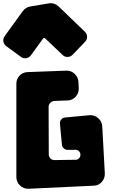

<svg xmlns="http://www.w3.org/2000/svg" viewBox="-53 -1163 714 1185"><path d="M124 2Q109 3 95 -2.5Q81 -8 70.5 -18Q60 -28 54 -41.5Q48 -55 48 -70V-647Q48 -676 68 -696.5Q88 -717 117 -718L356 -727Q386 -728 407.5 -707.5Q429 -687 431 -658L433 -618Q434 -588 414 -566Q394 -544 364 -543L282 -540Q268 -539 257.5 -528.5Q247 -518 247 -504L248 -211Q248 -195 259 -184.5Q270 -174 286 -175Q320 -175 346 -176Q369 -176 387.5 -176.5Q406 -177 407 -177Q420 -175 430.5 -182.5Q441 -190 443 -202Q445 -215 438 -225.5Q431 -236 418 -238Q417 -239 415 -239Q414 -239 407 -238.5Q400 -238 391 -238H368Q353 -237 341.5 -246.5Q330 -256 329 -271L317 -399Q315 -414 325 -425.5Q335 -437 350 -438L500 -452Q530 -454 553 -434Q576 -414 578 -384L594 -92Q595 -63 575.5 -40.5Q556 -18 526 -17ZM138 -822Q127 -807 109 -804Q91 -801 76 -812L-14 -878Q-29 -889 -32 -907Q-35 -925 -24 -940L88 -1095Q107 -1119 134 -1123L247 -1142Q282 -1148 309 -1123L470 -968Q484 -955 484.5 -937Q485 -919 472 -905L396 -826Q383 -812 364.5 -811.5Q346 -811 333 -824L227 -925Q224 -929 219 -928.5Q214 -928 212 -924Z"/></svg>

Font: d puntillas B to tiptoe
Style: Regular
Weight: 400
Designer: deFharo
Foundry: deFharo.com
Version: Version 1.001 2012